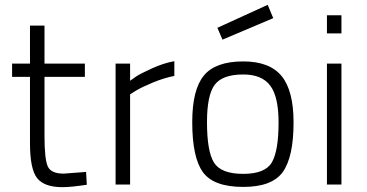

<svg xmlns="http://www.w3.org/2000/svg" viewBox="-20 -763 1516 794"><path d="M331 -445H164V-202Q164 -105 177.5 -75Q191 -45 243 -45L336 -52L339 1Q273 11 238 11Q163 11 133.5 -26.5Q104 -64 104 -170V-445H30V-500H104V-657H164V-500H331Z M458 0V-500H518V-429Q527 -436 543.5 -447Q560 -458 608 -480Q656 -502 701 -510V-449Q659 -441 613 -422Q567 -403 542 -388L518 -373V0Z M986 -509Q1095 -509 1144.5 -448.5Q1194 -388 1194 -257Q1194 -115 1150 -52.5Q1106 10 986 10Q864 10 819.5 -50.5Q775 -111 775 -258Q775 -392 823 -450.5Q871 -509 986 -509ZM986 -44Q1077 -44 1104.5 -92Q1132 -140 1132 -257Q1132 -363 1097.5 -409Q1063 -455 986 -455Q900 -455 868 -412.5Q836 -370 836 -258Q836 -137 865 -90.5Q894 -44 986 -44ZM879 -648 1087 -743 1110 -688 900 -599Z M1332 0V-500H1392V0ZM1332 -625V-700H1392V-625Z"/></svg>

Font: TitilliumText22L Lt
Style: Thin
Weight: 300
Designer: Campivisivi
Foundry: Campivisivi
Version: 1.000